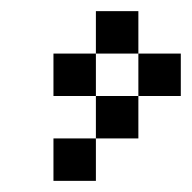

<svg xmlns="http://www.w3.org/2000/svg" viewBox="-20 -174 348 348"><path d="M153.8 -153.8H230.8V-76.9H153.8ZM230.8 -76.9H307.7V0H230.8ZM76.9 -76.9H153.8V0H76.9ZM153.8 0H230.8V76.9H153.8ZM76.9 76.9H153.8V153.8H76.9Z"/></svg>

Font: Jacquarda Bastarda 9
Style: Regular
Weight: 400
Designer: Sarah Cadigan-Fried
Version: Version 1.000; ttfautohint (v1.8.4.7-5d5b)